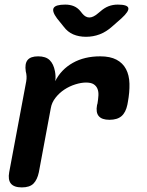

<svg xmlns="http://www.w3.org/2000/svg" viewBox="-20 -805 640 835"><path d="M75 10Q41 10 27.5 -6.5Q14 -23 20 -56L94 -451Q96 -462 95.5 -473Q95 -484 92 -495Q87 -528 100 -544Q113 -560 146 -560Q179 -560 196 -543.5Q213 -527 219 -495Q221 -485 221.5 -473.5Q222 -462 220 -452Q246 -503 296.5 -531.5Q347 -560 416 -560Q459 -560 486.5 -545.5Q514 -531 528 -504.5Q542 -478 543 -441Q544 -404 536 -361L534 -350Q527 -316 508.5 -300Q490 -284 456 -284Q423 -284 409.5 -300Q396 -316 402 -348L404 -355Q407 -373 408 -389.5Q409 -406 404 -418.5Q399 -431 387.5 -438.5Q376 -446 354 -446Q333 -446 307.5 -438Q282 -430 260 -415.5Q238 -401 221.5 -380Q205 -359 201 -335L149 -56Q142 -23 125.5 -6.5Q109 10 75 10ZM264 -785Q285 -785 301.5 -778Q318 -771 330 -756L338 -746Q352 -729 368.5 -729Q385 -729 405 -746L416 -755Q434 -771 452.5 -778Q471 -785 492 -785Q534 -785 538 -770.5Q542 -756 508 -725L467 -689Q441 -666 413 -655.5Q385 -645 354 -645Q323 -645 298.5 -655.5Q274 -666 257 -689L228 -725Q205 -756 213.5 -770.5Q222 -785 264 -785Z"/></svg>

Font: Maple Mono
Style: Bold Italic
Weight: 700
Italic angle: -10°
Monospace: yes
Designer: subframe7536
Version: Version 7.000